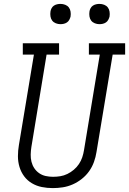

<svg xmlns="http://www.w3.org/2000/svg" viewBox="-20 -957 662 985"><path d="M251 8Q222 8 194.5 2.5Q167 -3 143.5 -17Q120 -31 104 -52.5Q88 -74 80 -100.5Q72 -127 72 -155.5Q72 -184 77 -213L154 -677H97V-735H283V-677H219L141 -203Q138 -184 137.5 -164.5Q137 -145 141.5 -127Q146 -109 156 -94Q166 -79 181 -68.5Q196 -58 214.5 -54Q233 -50 252 -50Q271 -50 289.5 -53Q308 -56 325.5 -64.5Q343 -73 358.5 -86Q374 -99 385 -115.5Q396 -132 402 -150Q408 -168 411 -187L492 -677H436V-735H622V-677H558L475 -177Q471 -151 462 -126Q453 -101 437.5 -79Q422 -57 400 -39.5Q378 -22 353 -11Q328 0 302 4Q276 8 251 8ZM490 -833Q478 -833 466.5 -837.5Q455 -842 448 -851Q441 -860 439 -872.5Q437 -885 439 -898Q440 -906 444.5 -914.5Q449 -923 456.5 -928Q464 -933 473 -935Q482 -937 490 -937Q503 -937 514.5 -932.5Q526 -928 533 -919Q540 -910 542 -897.5Q544 -885 542 -872Q540 -864 535.5 -855.5Q531 -847 523.5 -842Q516 -837 507.5 -835Q499 -833 490 -833ZM290 -833Q278 -833 266.5 -837.5Q255 -842 248 -851Q241 -860 239 -872.5Q237 -885 239 -898Q240 -906 244.5 -914.5Q249 -923 256.5 -928Q264 -933 273 -935Q282 -937 290 -937Q303 -937 314.5 -932.5Q326 -928 333 -919Q340 -910 342 -897.5Q344 -885 342 -872Q340 -864 335.5 -855.5Q331 -847 323.5 -842Q316 -837 307.5 -835Q299 -833 290 -833Z"/></svg>

Font: Iosevka Slab Light Extended
Style: Italic
Weight: 300
Width: 7
Italic angle: -9°
Monospace: yes
Designer: Belleve Invis
Foundry: Belleve Invis
Version: Version 11.1.0; ttfautohint (v1.8.3)